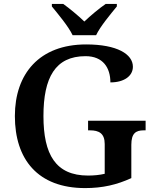

<svg xmlns="http://www.w3.org/2000/svg" viewBox="-20 -951 788 981"><path d="M351 -771H471C492 -816 546 -880 577 -918V-931H520C488 -909 441 -870 411 -841C381 -870 334 -909 303 -931H245V-918C276 -880 330 -816 351 -771ZM415 10C504 10 577 -7 651 -41V-211C651 -270 674 -285 714 -285H724V-334H430V-285H440C485 -285 515 -270 515 -215V-63C490 -57 460 -54 430 -54C264 -54 202 -162 202 -358C202 -554 262 -664 417 -664C507 -664 544 -604 544 -530C616 -530 659 -564 659 -610C659 -674 579 -724 420 -724C181 -724 56 -574 56 -358C56 -137 173 10 415 10Z"/></svg>

Font: Noto Serif Semi
Style: Regular
Weight: 600
Designer: Monotype Design Team
Foundry: Monotype Imaging Inc.
Version: Version 1.002